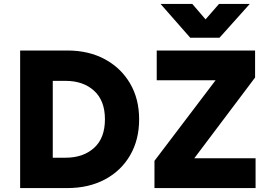

<svg xmlns="http://www.w3.org/2000/svg" viewBox="-20 -957 1356 977"><path d="M82.5 0V-700H322.5Q431.5 -700 513.8 -655.5Q596 -611 642 -532.2Q688 -453.5 688 -350Q688 -246 642.2 -167Q596.5 -88 514 -44Q431.5 0 322.5 0ZM248.5 -154.5H314Q403.5 -154.5 458.8 -204.5Q514 -254.5 514 -350Q514 -445 458.8 -495.2Q403.5 -545.5 314 -545.5H248.5ZM766 0V-138.5L1077 -548.5H777.5V-700H1278V-562.5L968.5 -151.5H1280.5V0ZM948 -765 797 -937H958.5L1026 -858.5L1094.5 -937H1251L1097 -765Z"/></svg>

Font: Geologica
Style: Bold
Weight: 700
Designer: Sindre Bremnes, Frode Helland
Foundry: Monokrom Skriftforlag AS
Version: Version 1.010; ttfautohint (v1.8.4.7-5d5b);gftools[0.9.28]